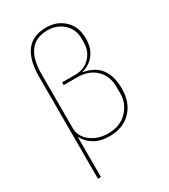

<svg xmlns="http://www.w3.org/2000/svg" viewBox="-227 -858 1023 1164"><g transform="rotate(-30 284.5 -276.0)"><path d="M105 200V-513Q105 -752 290 -752Q366 -752 416.5 -704Q467 -656 467 -574Q467 -508 435 -465.5Q403 -423 349 -409V-406Q504 -379 504 -202Q504 -104 447.5 -46Q391 12 297 12Q233 12 190 -14Q147 -40 129 -78H126V200ZM209 -396V-415H301Q365 -415 404.5 -457Q444 -499 444 -560V-588Q444 -650 399.5 -691.5Q355 -733 290 -733Q126 -733 126 -521V-143Q126 -84 176 -45.5Q226 -7 297 -7Q383 -7 432 -59.5Q481 -112 481 -178V-226Q481 -302 433 -349Q385 -396 302 -396Z"/></g></svg>

Font: IBM Plex Sans Thin
Style: Regular
Weight: 100
Designer: Mike Abbink, Paul van der Laan, Pieter van Rosmalen
Foundry: Bold Monday
Version: Version 3.0